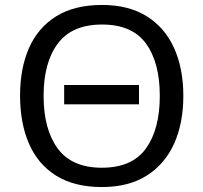

<svg xmlns="http://www.w3.org/2000/svg" viewBox="-20 -745 821 775"><path d="M541 -402V-324H239V-402ZM720 -358Q720 -247 682.5 -164.5Q645 -82 572 -36Q499 10 391 10Q280 10 206.5 -36Q133 -82 97 -165Q61 -248 61 -359Q61 -469 97 -551Q133 -633 206.5 -679Q280 -725 392 -725Q499 -725 572 -679.5Q645 -634 682.5 -551.5Q720 -469 720 -358ZM156 -358Q156 -223 213 -145.5Q270 -68 391 -68Q513 -68 569 -145.5Q625 -223 625 -358Q625 -493 569 -569.5Q513 -646 392 -646Q271 -646 213.5 -569.5Q156 -493 156 -358Z"/></svg>

Font: Noto IKEA Latin
Style: Regular
Weight: 400
Designer: Monotype Design Team
Foundry: Monotype Imaging Inc.
Version: Version 1.0